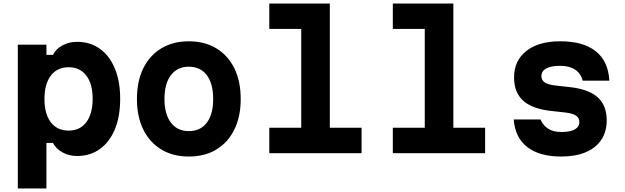

<svg xmlns="http://www.w3.org/2000/svg" viewBox="-20 -868 3540 1088"><path d="M81 200V-615H243V-557H280Q298 -592 335 -611.5Q372 -631 417 -631Q491 -631 546 -591.5Q601 -552 631 -479.5Q661 -407 661 -308Q661 -208 631 -135.5Q601 -63 546 -23.5Q491 16 417 16Q372 16 335 -4Q298 -24 280 -58H243V200ZM369 -128Q433 -128 469 -175.5Q505 -223 505 -308Q505 -393 469 -440Q433 -487 369 -487Q304 -487 268 -439.5Q232 -392 232 -307Q232 -222 268 -175Q304 -128 369 -128Z M1050 19Q960 19 894 -21Q828 -61 792 -134Q756 -207 756 -307Q756 -408 792 -481Q828 -554 894 -594Q960 -634 1050 -634Q1140 -634 1206 -594Q1272 -554 1308 -481Q1344 -408 1344 -307Q1344 -207 1308 -134Q1272 -61 1206.5 -21Q1141 19 1050 19ZM1050 -125Q1116 -125 1152 -173Q1188 -221 1188 -307Q1188 -394 1152 -442Q1116 -490 1050 -490Q985 -490 948.5 -442Q912 -394 912 -307Q912 -221 948.5 -173Q985 -125 1050 -125Z M1506 -848H1849V-144H2029V0H1506V-144H1687V-704H1506Z M2206 -848H2549V-144H2729V0H2206V-144H2387V-704H2206Z M3043 -191Q3057 -157 3086.5 -138.5Q3116 -120 3162 -120Q3211 -120 3237 -134.5Q3263 -149 3263 -177Q3263 -200 3244.5 -212.5Q3226 -225 3187 -230L3098 -240Q2994 -252 2943.5 -298.5Q2893 -345 2893 -429Q2893 -524 2962.5 -579Q3032 -634 3155 -634Q3285 -634 3356 -577.5Q3427 -521 3433 -411H3282Q3271 -452 3239 -473.5Q3207 -495 3154 -495Q3102 -495 3075 -480Q3048 -465 3048 -436Q3048 -414 3066 -401.5Q3084 -389 3123 -384L3212 -374Q3317 -362 3367.5 -316Q3418 -270 3418 -186Q3418 -122 3387.5 -76Q3357 -30 3299.5 -5.5Q3242 19 3161 19Q3037 19 2968 -34.5Q2899 -88 2891 -191Z"/></svg>

Font: Martian Mono
Style: Bold
Weight: 700
Designer: Roman Shamin
Foundry: Evil Martians
Version: Version 1.000